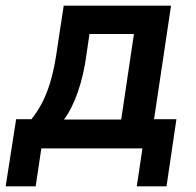

<svg xmlns="http://www.w3.org/2000/svg" viewBox="-47 -524 691 678"><path d="M-27 134 10 -103H64Q88 -133 105.5 -168.5Q123 -204 135.5 -251.5Q148 -299 156 -360L178 -504H557L497 -103H576L541 134H436L456 0H99L79 134ZM179 -102H381L426 -404H269L258 -329Q249 -261 228.5 -201Q208 -141 179 -102Z"/></svg>

Font: Nunitoga
Style: Bold Italic
Weight: 700
Italic angle: -9°
Designer: Vernon Adams
Foundry: Vernon Adams
Version: Version 1.0